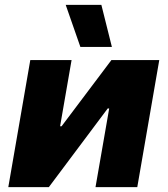

<svg xmlns="http://www.w3.org/2000/svg" viewBox="-20 -766 686 786"><path d="M14 0H180L421 -322H427L371 0H542L632 -520H436L232 -249H226L273 -520H104ZM309 -574H438L395 -746H249Z"/></svg>

Font: Fixel Display ExtraBold
Style: Italic
Weight: 800
Italic angle: -10°
Designer: AlfaBravo + MacPaw
Foundry: Kyrylo Tkachov, Marchela Mozhyna, Serhii Makarenko, Maria Weinstein, Zakhar Kryvoshyya
Version: Version 1.210;Glyphs 3.2 (3217)